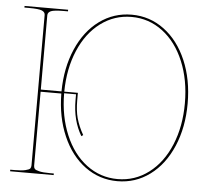

<svg xmlns="http://www.w3.org/2000/svg" viewBox="-53 -820 947 879"><g transform="rotate(5 420.0 -380.5)"><path d="M225.1 -759.8V-752.4H207.5Q161.6 -752.4 147 -746.1Q132.3 -739.7 132.3 -726.6V-384.8H227.5Q228.5 -493.2 265.9 -579.6Q303.2 -666 369.1 -714.4Q435.1 -762.7 517.6 -762.7Q600.6 -762.7 666.7 -713.6Q732.9 -664.6 770.3 -577.1Q807.6 -489.7 807.6 -379.9Q807.6 -270.5 770.3 -182.9Q732.9 -95.2 666.7 -46.4Q600.6 2.4 517.6 2.4Q435.1 2.4 369.1 -45.9Q303.2 -94.2 265.9 -180.4Q228.5 -266.6 227.5 -375H132.3V-35.2Q132.3 -26.4 136.5 -21Q140.6 -15.6 158 -11.5Q175.3 -7.3 207.5 -7.3H225.1V0H24.9V-7.3H44.9Q77.1 -7.3 94.5 -11.5Q111.8 -15.6 116 -21Q120.1 -26.4 120.1 -35.2V-726.6Q120.1 -739.7 105.5 -746.1Q90.8 -752.4 44.9 -752.4H24.9V-759.8ZM517.6 -7.3Q597.2 -7.3 660.6 -55.2Q724.1 -103 759.5 -188.2Q794.9 -273.4 794.9 -379.9Q794.9 -486.3 759.5 -571.5Q724.1 -656.7 660.6 -704.6Q597.2 -752.4 517.6 -752.4Q439 -752.4 375.7 -705.3Q312.5 -658.2 276.9 -574.2Q241.2 -490.2 240.2 -384.8H302.7V-350.1Q302.7 -303.7 312 -269Q322.8 -230.5 343.8 -194.3L335.9 -188.5Q294.9 -257.3 294.9 -350.1V-377.4H240.2Q240.7 -271.5 276.4 -186.8Q312 -102.1 375.2 -54.7Q438.5 -7.3 517.6 -7.3Z"/></g></svg>

Font: ZnikomitNo25
Style: Regular
Weight: 100
Designer: gluk
Foundry: gluk
Version: Version 0.56